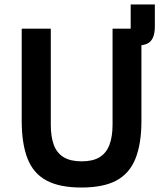

<svg xmlns="http://www.w3.org/2000/svg" viewBox="-20 -826 729 858"><path d="M77 -698H207V-269Q207 -215 220.5 -178.5Q234 -142 264.5 -123.5Q295 -105 345 -105Q395 -105 425 -123.5Q455 -142 469 -178.5Q483 -215 483 -269V-698H564V-806H672V-709Q672 -676 663 -657Q654 -638 637 -630.5Q620 -623 597 -623H577L612 -655V-286Q612 -184 585.5 -117.5Q559 -51 500.5 -19.5Q442 12 344 12Q246 12 187.5 -19.5Q129 -51 103 -117.5Q77 -184 77 -286Z"/></svg>

Font: IBM Plex Sans SemiBold
Style: Regular
Weight: 600
Designer: Mike Abbink, Paul van der Laan, Pieter van Rosmalen
Foundry: Bold Monday
Version: Version 3.201